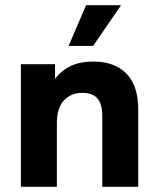

<svg xmlns="http://www.w3.org/2000/svg" viewBox="-20 -716 610 736"><path d="M60 0ZM60 0V-470H191V-413Q213 -444 249 -462Q285 -480 339 -480Q418 -480 464 -434.5Q510 -389 510 -294V0H372V-273Q372 -317 353.5 -338.5Q335 -360 296 -360Q251 -360 224.5 -330.5Q198 -301 198 -245V0ZM243 -540 310 -696H444L337 -540Z"/></svg>

Font: Gantari
Style: Bold
Weight: 700
Designer: Anugrah Pasau
Foundry: Lafontype
Version: Version 1.000; ttfautohint (v1.6)